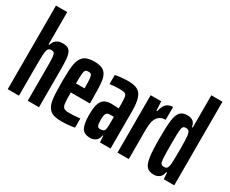

<svg xmlns="http://www.w3.org/2000/svg" viewBox="-112 -1106 1768 1478"><g transform="rotate(30 772.5 -367.5)"><path d="M32 -743H132V-456H139Q156 -518 224 -518Q261 -518 279 -502.5Q297 -487 303.5 -451.5Q310 -416 310 -347V0H210V-291Q210 -359 207.5 -386Q205 -413 197.5 -421Q190 -429 172 -429Q152 -429 144 -415Q136 -401 134 -366.5Q132 -332 132 -248V0H32Z M635 -221H465Q465 -152 468.5 -125Q472 -98 485 -88Q498 -78 531 -78Q551 -78 578.5 -79.5Q606 -81 629 -84V-3Q576 8 507 8Q441 8 411 -18.5Q381 -45 373 -97Q365 -149 365 -254Q365 -359 373 -411.5Q381 -464 410.5 -491Q440 -518 505 -518Q567 -518 594.5 -493Q622 -468 628.5 -417Q635 -366 635 -254ZM465 -301H541V-308Q541 -364 538 -388.5Q535 -413 528 -420.5Q521 -428 504 -428Q486 -428 478 -420.5Q470 -413 467.5 -387.5Q465 -362 465 -301Z M673 -147Q673 -232 697.5 -267Q722 -302 781 -302Q804 -302 846 -299V-334Q846 -382 842 -401Q838 -420 824.5 -426Q811 -432 776 -432Q736 -432 691 -426V-507Q749 -518 807 -518Q860 -518 889.5 -501.5Q919 -485 932.5 -444.5Q946 -404 946 -331V0H852L848 -57H842Q838 -24 817.5 -8Q797 8 768 8Q712 8 692.5 -28Q673 -64 673 -147ZM844 -123Q846 -136 846 -161V-192V-224H811Q788 -224 779 -210Q770 -196 770 -154Q770 -118 776 -103.5Q782 -89 803 -89Q821 -89 831 -95.5Q841 -102 844 -123Z M1008 -510H1102L1106 -429H1113Q1124 -478 1146 -498Q1168 -518 1203 -518V-404Q1157 -404 1132.5 -371.5Q1108 -339 1108 -262V0H1008Z M1233 -256Q1233 -363 1240 -417Q1247 -471 1268 -494.5Q1289 -518 1332 -518Q1398 -518 1406 -456H1413V-743H1512V0H1419L1415 -57H1408Q1403 -23 1382 -7.5Q1361 8 1334 8Q1292 8 1271 -13.5Q1250 -35 1241.5 -90.5Q1233 -146 1233 -256ZM1408 -117Q1411 -135 1412 -173Q1413 -211 1413 -261Q1413 -353 1409 -384Q1405 -410 1396 -419Q1387 -428 1370 -428Q1352 -428 1344.5 -417.5Q1337 -407 1335 -373.5Q1333 -340 1333 -255Q1333 -170 1335.5 -136.5Q1338 -103 1345.5 -93Q1353 -83 1372 -83Q1387 -83 1395.5 -90Q1404 -97 1408 -117Z"/></g></svg>

Font: Saira Ultra Condensed
Style: Bold
Weight: 700
Width: 1
Designer: Hector Gatti with collaboration of the Omnibus-Type team
Foundry: Omnibus-Type
Version: Version 1.001; ttfautohint (v1.8)